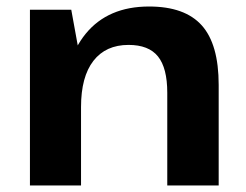

<svg xmlns="http://www.w3.org/2000/svg" viewBox="-20 -570 756 590"><path d="M494 -285Q494 -361 465.5 -396.5Q437 -432 375 -432Q305 -432 267 -383Q229 -334 229 -241L175 -162V-228Q175 -383 243.5 -466.5Q312 -550 438 -550Q548 -550 600 -492Q652 -434 652 -309V0H494ZM72 -540H199L229 -375V0H72Z"/></svg>

Font: Pathway Extreme 72pt
Style: Bold
Weight: 700
Designer: Eduardo Rodriguez Tunni
Foundry: Eduardo Rodriguez Tunni
Version: Version 1.001;gftools[0.9.26]